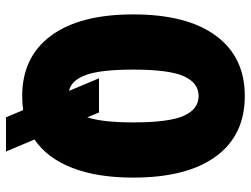

<svg xmlns="http://www.w3.org/2000/svg" viewBox="-118 -648 836 640"><g transform="rotate(90 300.0 -328.0)"><path d="M300 16Q170 16 99 -80Q28 -176 28 -354Q28 -533 99 -629.5Q170 -726 300 -726Q431 -726 501.5 -629.5Q572 -533 572 -354Q572 -234 539.5 -150.5Q507 -67 445 -25L485 70H371L347 13Q324 16 300 16ZM212 -354Q212 -247 229.5 -197.5Q247 -148 283 -140L241 -240H355L371 -201Q388 -252 388 -354Q388 -473 366 -522.5Q344 -572 300 -572Q256 -572 234 -522.5Q212 -473 212 -354Z"/></g></svg>

Font: Geist Mono UltraBlack
Style: Regular
Weight: 900
Monospace: yes
Designer: Basement.studio, Andrés Briganti, Mateo Zaragoza
Foundry: Basement.studio, Vercel, Andrés Briganti, Guido Ferreyra, Mateo Zaragoza
Version: Version 1.400; ttfautohint (v1.8.4.7-5d5b)